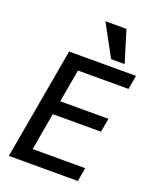

<svg xmlns="http://www.w3.org/2000/svg" viewBox="-174 -1074 949 1173"><g transform="rotate(20 300.0 -487.5)"><path d="M158.5 -725H593.5L577.5 -634.5H249L211.5 -421H525L509 -331.5H195.5L153 -89H494.5L479 0H30.5ZM303.5 -975H440.5L503.5 -769H415.5Z"/></g></svg>

Font: JuliaMono MediumItalic
Style: Regular
Weight: 500
Italic angle: -9°
Monospace: yes
Designer: cormullion
Foundry: corm
Version: Version 0.049; ttfautohint (v1.8.4)